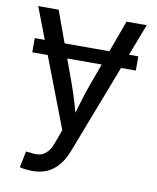

<svg xmlns="http://www.w3.org/2000/svg" viewBox="-83 -601 712 872"><g transform="rotate(10 272.5 -165.0)"><path d="M509.8 -389.6V-324.2H32.2V-389.6ZM67.4 199.7 82.5 124.5 105.5 126.5Q128.9 130.9 147.7 126.5Q166.5 122.1 181.6 105.2Q196.8 88.4 208 55.2L228 0.5L22.5 -535.6H116.7L231 -221.2Q248 -174.8 261 -129.2Q273.9 -83.5 287.6 -40H258.8Q272 -83.5 285.2 -129.4Q298.3 -175.3 314.9 -221.2L429.7 -535.6H522.9L283.7 86.4Q268.1 127 245.6 153.6Q223.1 180.2 193.6 193.4Q164.1 206.5 127.4 206.5Q107.4 206.5 91.8 204.3Q76.2 202.1 67.4 199.7Z"/></g></svg>

Font: Inter 20pt
Style: Regular
Weight: 400
Version: Version 4.001;git-66647c0bb